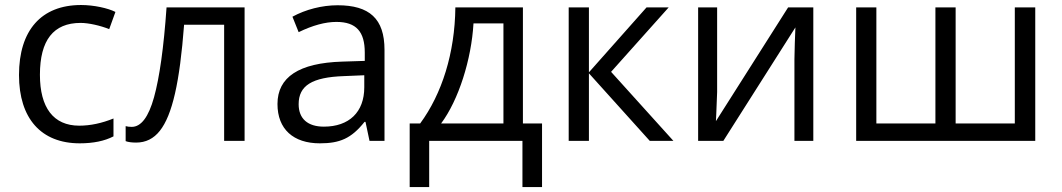

<svg xmlns="http://www.w3.org/2000/svg" viewBox="-20 -565 4258 770"><path d="M418 -448.2C382.3 -462.4 335.9 -473.1 303.2 -473.1C194.3 -473.1 140.1 -403.8 140.1 -265.1C140.1 -133.8 193.8 -61 297.9 -61C342.3 -61 388.2 -70.8 435.1 -89.8V-18.1C399.4 0.5 354 9.8 299.8 9.8C145 9.8 56.2 -89.8 56.2 -264.2C56.2 -443.4 145.5 -544.9 305.2 -544.9C356.4 -544.9 413.6 -532.2 442.9 -517.1Z M960.9 -535.2V0H878.9V-465.8H718.3C700.7 -233.9 670.9 -103.5 621.1 -40.5C596.2 -8.8 564.5 6.8 525.9 6.8C508.3 6.8 494.1 4.9 483.9 1V-59.1C491.2 -57.1 499 -56.2 508.3 -56.2C545.9 -56.2 575.7 -95.7 597.7 -174.8C619.6 -253.9 636.7 -374 647.9 -535.2Z M1522 0H1461.9L1445.8 -76.2H1441.9C1388.7 -9.3 1342.3 9.8 1262.7 9.8C1156.7 9.8 1092.8 -46.9 1092.8 -147.9C1092.8 -255.9 1179.2 -312.5 1352.1 -317.9L1442.9 -320.8V-354C1442.9 -438 1408.7 -477.1 1329.1 -477.1C1284.7 -477.1 1233.9 -463.4 1177.7 -436L1152.8 -498C1205.6 -526.9 1271 -543.9 1334 -543.9C1461.4 -543.9 1522 -490.2 1522 -365.2ZM1440.9 -263.2 1359.9 -259.8C1231 -255.4 1177.7 -221.7 1177.7 -147C1177.7 -88.4 1214.8 -57.1 1278.8 -57.1C1379.9 -57.1 1440.9 -115.2 1440.9 -214.8Z M2077.1 -69.8H2153.8V185.1H2075.2V0H1701.2V185.1H1623V-69.8H1665C1752.4 -188.5 1804.2 -352.1 1806.2 -535.2H2077.1ZM1999 -69.8V-471.2H1878.9C1870.6 -326.7 1819.3 -164.1 1749 -69.8Z M2341.8 -535.2V-274.9L2572.8 -535.2H2661.6L2430.7 -276.9L2680.7 0H2585.9L2341.8 -271V0H2260.7V-535.2Z M2779.8 0V-535.2H2856V-195.8L2852.5 -106.9L2851.1 -79.1L3140.6 -535.2H3241.7V0H3166V-327.1L3167.5 -391.6L3169.9 -455.1L2880.9 0Z M3731.4 -535.2H3812.5V-69.8H4049.8V-535.2H4131.8V0H3413.6V-535.2H3494.6V-69.8H3731.4Z"/></svg>

Font: OpenSansEmoji
Style: Regular
Weight: 400
Foundry: MorbZ
Version: Version 1.000;PS 001.000;hotconv 1.0.70;makeotf.lib2.5.58329